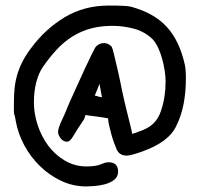

<svg xmlns="http://www.w3.org/2000/svg" viewBox="-20 -662 720 691"><path d="M30 -274V-289Q30 -319 32.5 -344Q35 -369 42 -393Q49 -417 61 -440.5Q73 -464 92 -489Q143 -558 213 -600Q283 -642 371 -642Q436 -642 451 -638Q535 -615 580.5 -565Q626 -515 645 -430Q649 -413 649 -380Q649 -278 615 -210Q589 -151 490 -116Q450 -102 436 -102Q410 -102 400 -124Q396 -133 390.5 -148Q385 -163 380.5 -179.5Q376 -196 372.5 -211.5Q369 -227 369 -236Q363 -237 352.5 -239Q342 -241 325 -243Q309 -245 301 -246Q293 -247 288 -248Q286 -245 285 -239.5Q284 -234 280 -229L278 -226Q255 -192 243.5 -172Q232 -152 221 -152Q208 -152 198.5 -164Q189 -176 189 -187Q189 -201 203 -230Q213 -251 221.5 -272.5Q230 -294 241 -317Q247 -330 259.5 -358Q272 -386 285.5 -415Q299 -444 310.5 -467.5Q322 -491 326 -495Q338 -507 354 -507Q369 -507 381 -495Q385 -489 390.5 -465.5Q396 -442 405 -404Q409 -388 412 -372Q415 -356 418 -342Q427 -300 434.5 -269.5Q442 -239 447 -219Q450 -206 452.5 -196.5Q455 -187 456 -180Q474 -186 490 -192Q506 -198 519 -207Q532 -216 542 -229Q552 -242 559 -262Q568 -288 572 -315Q576 -342 576 -369Q576 -385 573 -405.5Q570 -426 564.5 -447Q559 -468 550.5 -487Q542 -506 531 -519Q502 -548 463 -558.5Q424 -569 385 -569Q342 -569 307 -559.5Q272 -550 242 -531.5Q212 -513 186 -485.5Q160 -458 135 -422Q119 -399 110.5 -366Q102 -333 102 -293Q102 -253 115.5 -212Q129 -171 153.5 -138Q178 -105 213.5 -84Q249 -63 292 -63Q305 -63 318.5 -64.5Q332 -66 344 -71Q359 -78 371 -78Q405 -78 405 -44Q405 -26 391 -15Q377 -4 358 1Q339 6 320 7.5Q301 9 291 9Q243 9 200.5 -11Q158 -31 124 -64Q90 -97 67.5 -139Q45 -181 37 -225L36 -231Q35 -234 34.5 -238.5Q34 -243 32 -248Q30 -254 30 -260Q30 -266 30 -274ZM333 -315Q338 -313 341.5 -313Q345 -313 347 -312L339 -355Q339 -359 338 -360Q336 -355 334.5 -351Q333 -347 331 -342L321 -318Z"/></svg>

Font: PreciousPlastic
Style: Regular
Weight: 700
Version: Version 001.006